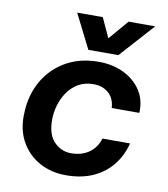

<svg xmlns="http://www.w3.org/2000/svg" viewBox="-88 -860 825 945"><g transform="rotate(10 325.0 -387.0)"><path d="M305 12Q232 12 174.5 -19Q117 -50 83.5 -106Q50 -162 50 -237Q50 -310 72.5 -369.5Q95 -429 137.5 -473.5Q180 -518 238 -542Q296 -566 369 -566Q437 -566 492 -540Q547 -514 579 -466.5Q611 -419 608 -353H470Q467 -401 437.5 -427Q408 -453 362 -453Q318 -453 286 -434Q254 -415 233 -384.5Q212 -354 201.5 -317.5Q191 -281 191 -245Q191 -171 226.5 -135Q262 -99 311 -99Q365 -99 401.5 -125.5Q438 -152 451 -197H589Q573 -133 534.5 -86Q496 -39 438.5 -13.5Q381 12 305 12ZM221 -786H349L394 -688L478 -786H611L457 -615H307Z"/></g></svg>

Font: Azeret Mono Thin SemiBold
Style: Italic
Weight: 600
Italic angle: -12°
Version: Version 1.002